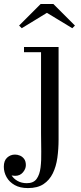

<svg xmlns="http://www.w3.org/2000/svg" viewBox="-84 -700 415 980"><path d="M58.5 260Q18 260 -9.2 244.5Q-36.5 229 -50.5 204Q-64.5 179 -64.5 151Q-64.5 120 -47.5 104.5Q-30.5 89 -7.5 89Q5 89 17.8 94.2Q30.5 99.5 39.2 111.2Q48 123 48 143Q48 162 33 179.8Q18 197.5 -7 197.5Q-21.5 197.5 -34.5 192Q-47.5 186.5 -55.5 176.2Q-63.5 166 -63.5 151H-37.5Q-37.5 173.5 -26.5 192.5Q-15.5 211.5 5 223.2Q25.5 235 53 235Q87 235 102.8 213.2Q118.5 191.5 123 155Q127.5 118.5 126.5 73Q125.5 27.5 125.5 -20V-433.5H38.5V-460H215V11.5Q215 60.5 208.8 105.2Q202.5 150 185.5 184.8Q168.5 219.5 138 239.8Q107.5 260 58.5 260ZM27 -556 13.5 -569.5 123.5 -679.5H188.5L298.5 -569.5L285 -556L155.5 -634.5Z"/></svg>

Font: Bodoni Moda 9pt
Style: Regular
Weight: 400
Designer: Owen Earl
Foundry: indestructible type
Version: Version 2.005